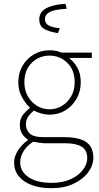

<svg xmlns="http://www.w3.org/2000/svg" viewBox="-20 -754 520 1008"><path d="M250 234Q189 234 145 217Q101 200 77.5 170Q54 140 54 100Q54 68 73.5 37Q93 6 126 -18V-22Q108 -33 96 -52Q84 -71 84 -98Q84 -131 102.5 -153.5Q121 -176 136 -186V-190Q114 -210 95 -244.5Q76 -279 76 -322Q76 -370 98 -408Q120 -446 157 -468Q194 -490 240 -490Q260 -490 276 -486.5Q292 -483 302 -478H462V-450H346V-446Q370 -428 387 -397Q404 -366 404 -322Q404 -274 382 -235.5Q360 -197 323 -174.5Q286 -152 240 -152Q219 -152 197 -158Q175 -164 158 -174Q142 -161 129 -143.5Q116 -126 116 -100Q116 -73 135.5 -53.5Q155 -34 210 -34H316Q396 -34 433 -8Q470 18 470 74Q470 114 443 150.5Q416 187 366.5 210.5Q317 234 250 234ZM240 -180Q275 -180 305 -198Q335 -216 353.5 -248Q372 -280 372 -322Q372 -387 333 -424.5Q294 -462 240 -462Q186 -462 147 -424.5Q108 -387 108 -322Q108 -280 126.5 -248Q145 -216 175 -198Q205 -180 240 -180ZM252 206Q309 206 350.5 187Q392 168 415 138Q438 108 438 76Q438 34 408.5 16Q379 -2 322 -2H212Q208 -2 191 -4Q174 -6 154 -10Q118 14 102 42.5Q86 71 86 98Q86 146 129.5 176Q173 206 252 206ZM284 -580Q230 -589 208 -605Q186 -621 186 -652Q186 -690 221.5 -710Q257 -730 324 -734L330 -708Q264 -704 240 -690.5Q216 -677 216 -654Q216 -630 237 -619.5Q258 -609 294 -606Z"/></svg>

Font: SourceSans3VF
Style: Regular
Weight: 200
Designer: Paul D. Hunt
Foundry: Adobe
Version: Version 3.052;hotconv 1.1.0;makeotfexe 2.6.0